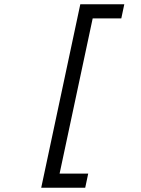

<svg xmlns="http://www.w3.org/2000/svg" viewBox="-20 -799 658 899"><path d="M356 -779H562L548 -713H414L259 14H393L379 80H173Z"/></svg>

Font: Fragment Mono SC
Style: Italic
Weight: 400
Italic angle: -12°
Monospace: yes
Designer: Wei Huang based on Nimbus Sans by URW Studio, based on Helvetica by Max Miedinger.
Foundry: Wei Huang
Version: Version 1.012; ttfautohint (v1.8.4.7-5d5b)